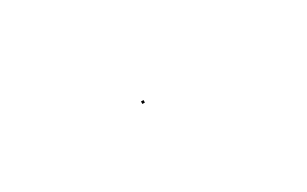

<svg xmlns="http://www.w3.org/2000/svg" viewBox="8 -77 530 332"><g transform="rotate(-30 273.0 88.5)"><path d="M249.6 91.5H254.6V86.5H249.6Z"/></g></svg>

Font: FRB American Cursive Just Endings
Style: Italic
Weight: 400
Italic angle: -25°
Version: Version 2.0;Modular Font Editor K font №1